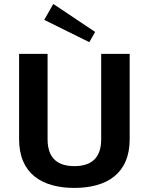

<svg xmlns="http://www.w3.org/2000/svg" viewBox="-20 -918 740 955"><path d="M200 -819.2 424.2 -708.3 453.3 -759.2 245 -898.3ZM75 -650V-225C75 -54.2 189.2 16.7 350 16.7C510.8 16.7 625 -54.2 625 -225V-650H483.3V-225C483.3 -125.8 427.5 -91.7 350 -91.7C272.5 -91.7 216.7 -125.8 216.7 -225V-650Z"/></svg>

Font: BoonHome
Style: Bold
Weight: 700
Designer: Sungsit Sawaiwan
Foundry: Sungsit Sawaiwan
Version: Version 0.2